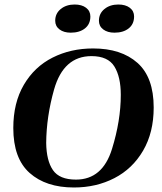

<svg xmlns="http://www.w3.org/2000/svg" viewBox="-20 -822 717 852"><path d="M39 -254Q39 -366 86 -446Q133 -526 213.5 -566.5Q294 -607 393 -607Q518 -607 590 -543Q662 -479 662 -345Q662 -234 615 -153.5Q568 -73 487.5 -31.5Q407 10 308 10Q184 10 111.5 -54.5Q39 -119 39 -254ZM477 -161Q516 -287 516 -401Q516 -481 487.5 -527Q459 -573 386 -573Q262 -573 220 -425Q186 -305 185 -188Q186 -109 215 -67Q244 -25 317 -25Q435 -25 477 -161ZM419 -730Q419 -762 443.5 -782Q468 -802 505 -802Q537 -802 556 -787.5Q575 -773 575 -749Q575 -715 551 -696Q527 -677 488 -677Q457 -677 438 -691.5Q419 -706 419 -730ZM225 -730Q225 -762 249.5 -782Q274 -802 311 -802Q343 -802 362 -787.5Q381 -773 381 -749Q381 -715 357 -696Q333 -677 294 -677Q263 -677 244 -691.5Q225 -706 225 -730Z"/></svg>

Font: Unna
Style: Bold Italic
Weight: 700
Italic angle: -8.05°
Designer: Jorge de Buen Unna
Foundry: Omnibus-Type
Version: Version 2.008